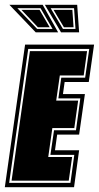

<svg xmlns="http://www.w3.org/2000/svg" viewBox="-46 -776 410 796"><path d="M-26 0 58 -591H344L322 -436H222L215 -386H306L282 -218H191L182 -153H282L261 0ZM-8 -18H246L262 -134H163L178 -236H269L287 -368H196L208 -454H307L324 -573H71ZM2 -27 78 -564H315L301 -463H202L187 -359H278L262 -245H171L154 -125H253L239 -27ZM102 -642 -7 -756H131L195 -642ZM207 -642 140 -756H274L282 -642ZM108 -656H172L122 -742H26ZM215 -656H267L261 -742H164ZM111 -663 43 -735H118L160 -663ZM219 -663 176 -735H254L259 -663Z"/></svg>

Font: Alumni Sans Collegiate One
Style: Italic
Weight: 400
Italic angle: -8°
Designer: Robert E. Leuschke
Foundry: Robert E. Leuschke
Version: Version 1.100